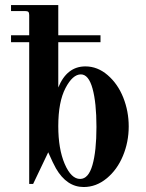

<svg xmlns="http://www.w3.org/2000/svg" viewBox="-20 -732 580 764"><path d="M313 12.2Q245.6 12.2 202.6 -62Q191.9 -80.6 171.9 -126L111.8 0H96.2V-564H23.9V-591.8H96.2V-671.9Q96.2 -681.2 92.8 -684.6Q89.4 -688 80.1 -688H23.9V-711.9H211.9V-591.8H379.9V-564H211.9V-383.8Q246.1 -467.8 319.8 -467.8Q368.2 -467.8 408.4 -433.1Q448.7 -398.4 470.5 -343.8Q492.2 -289.1 492.2 -229Q492.2 -167 469.2 -111.8Q446.3 -56.6 404.5 -22.2Q362.8 12.2 313 12.2ZM298.8 -20Q332 -20 347.9 -75.4Q363.8 -130.9 363.8 -227.1Q363.8 -323.7 348.1 -379.9Q332.5 -436 301.8 -436Q269 -436 240.5 -381.3Q211.9 -326.7 211.9 -230Q211.9 -139.2 237.5 -79.6Q263.2 -20 298.8 -20Z"/></svg>

Font: Flanker Steampunk
Style: Bold
Weight: 700
Designer: Alexey Kryukov, Leonardo Di Lena
Foundry: Alexey Kryukov, Leonardo Di Lena
Version: 1.210